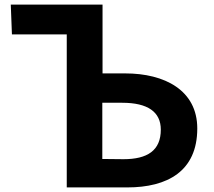

<svg xmlns="http://www.w3.org/2000/svg" viewBox="-20 -776 931 837"><path d="M32 -626H271V41H535C709 41 840 -29 840 -216C840 -383 697 -456 526 -456H427V-756H27ZM426 -83V-328H513C624 -328 681 -288 681 -211C681 -120 623 -82 518 -82Z"/></svg>

Font: GenEiGothic-pro-Regular
Style: Bold
Weight: 700
Designer: Ryoko NISHIZUKA (kana & ideographs); Paul D. Hunt (Latin, Greek & Cyrillic); Wenlong ZHANG (bopomofo); Sandoll Communica
Foundry: Adobe Systems Incorporated; o_tamon
Version: Version 1.000.140830